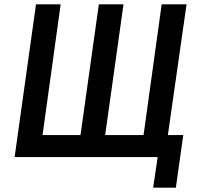

<svg xmlns="http://www.w3.org/2000/svg" viewBox="-20 -720 913 880"><path d="M47 0 145 -700H258L175 -101H349L433 -700H546L462 -101H638L721 -700H835L735 0ZM682 140 713 -70 702 -101H820L786 140Z"/></svg>

Font: Finlandica Medium
Style: Italic
Weight: 500
Italic angle: -8°
Designer: Niklas Ekholm, Juho Hiilivirta, Jaakko Suomalainen
Foundry: Helsinki Type Studio
Version: Version 1.063